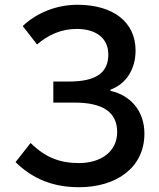

<svg xmlns="http://www.w3.org/2000/svg" viewBox="-20 -770 667 803"><path d="M311 13C464 13 584 -67 584 -211C584 -308 524 -372 442 -390V-395C510 -420 547 -483 547 -559C547 -678 453 -750 304 -750C214 -750 132 -715 75 -661L135 -584C181 -624 236 -649 301 -649C377 -649 433 -614 433 -542C433 -469 386 -429 269 -429H203V-341H291C407 -341 470 -303 470 -218C470 -134 400 -88 310 -88C231 -88 170 -111 108 -172L45 -92C120 -18 208 13 311 13Z"/></svg>

Font: Kinto Sans Med
Style: Regular
Weight: 500
Designer: Authors: Ryoko NISHIZUKA  (kana & ideographs); Paul D. Hunt (Latin, Greek & Cyrillic); Wenlong ZHANG  (bopomofo); Sandol
Foundry: Adobe Systems Incorporated, ookami Inc.
Version: Version 0.001